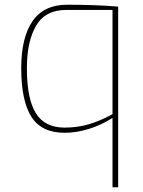

<svg xmlns="http://www.w3.org/2000/svg" viewBox="-20 -557 608 814"><path d="M457 -57Q410 -27 357 -10.5Q304 6 254 6Q156 6 113 -62Q70 -130 70 -268Q70 -398 118 -467.5Q166 -537 265 -537Q383 -537 481 -529V237H457ZM457 -73V-515H262Q172 -515 133 -448Q94 -381 94 -268Q94 -138 132 -77Q170 -16 254 -16Q308 -16 356 -30Q404 -44 457 -73Z"/></svg>

Font: Exo Thin
Style: Regular
Weight: 250
Designer: Natanael Gama
Foundry: Natanael Gama
Version: Version 1.500; ttfautohint (v1.6)